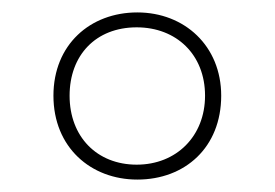

<svg xmlns="http://www.w3.org/2000/svg" viewBox="-20 -744 442 309"><path d="M201 -455C278 -455 336 -507 336 -590C336 -670 277 -724 201 -724C125 -724 66 -672 66 -590C66 -507 126 -455 201 -455ZM200 -479C136 -479 92 -524 92 -590C92 -655 134 -700 200 -700C264 -700 310 -656 310 -590C310 -525 264 -479 200 -479Z"/></svg>

Font: Noto Sans Arabic UI SmCn Th
Style: Regular
Weight: 100
Width: 4
Designer: Monotype Design Team, Nadine Chahine and Nizar Qandah
Foundry: Monotype Imaging Inc.
Version: Version 2.010